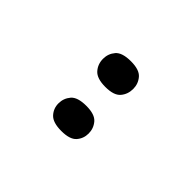

<svg xmlns="http://www.w3.org/2000/svg" viewBox="6 -932 481 481"><g transform="rotate(-45 246.5 -691.5)"><path d="M325 -638Q306 -638 292.5 -649.5Q279 -661 279 -691Q279 -721 292.5 -733Q306 -745 325 -745Q343 -745 356.5 -733.5Q370 -722 370 -691Q370 -661 356.5 -649.5Q343 -638 325 -638ZM167 -638Q149 -638 136 -649.5Q123 -661 123 -691Q123 -721 136 -733Q149 -745 167 -745Q185 -745 198.5 -733.5Q212 -722 212 -691Q212 -661 198.5 -649.5Q185 -638 167 -638Z"/></g></svg>

Font: Noto Serif Condensed
Style: Regular
Weight: 400
Width: 3
Designer: Monotype Design Team
Foundry: Monotype Imaging Inc.
Version: Version 2.015